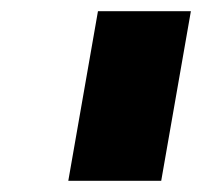

<svg xmlns="http://www.w3.org/2000/svg" viewBox="-20 -695 383 343"><path d="M102 -372H233L286 -675H155ZM142 -372H268L321 -675H195Z"/></svg>

Font: Anybody UltraCondensed Thin Black
Style: Italic
Weight: 900
Italic angle: -10°
Version: Version 1.111